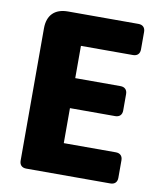

<svg xmlns="http://www.w3.org/2000/svg" viewBox="-80 -767 701 832"><g transform="rotate(10 270.5 -351.0)"><path d="M492 -595V-672C492 -691 481 -702 462 -702H152C94 -702 62 -670 62 -612V-30C62 -11 73 0 92 0H462C481 0 492 -11 492 -30V-107C492 -126 481 -137 462 -137H233V-291H432C451 -291 462 -302 462 -321V-393C462 -412 451 -423 432 -423H233V-565H462C481 -565 492 -576 492 -595Z"/></g></svg>

Font: Arvore Sans
Style: Bold
Weight: 700
Designer: Jonny Pinhorn (Latin) Dan Schunck (customization for Arvore)
Version: Version 1.000;Glyphs 3.3 (3305)